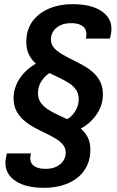

<svg xmlns="http://www.w3.org/2000/svg" viewBox="-20 -718 560 920"><path d="M192 182Q148 182 114 174Q80 166 55.5 150Q31 134 18.5 112Q6 90 6 63Q6 51 8.5 38Q11 25 13 17H128Q127 25 126 30.5Q125 36 125 39Q125 55 132.5 66.5Q140 78 156.5 84.5Q173 91 199 91Q230 91 251.5 80Q273 69 284 51.5Q295 34 295 13Q295 -9 281 -25.5Q267 -42 245 -55Q223 -68 196.5 -80.5Q170 -93 143.5 -107.5Q117 -122 95 -141Q73 -160 59 -186Q45 -212 45 -247Q45 -274 53 -298Q61 -322 75 -343Q89 -364 109 -382Q129 -400 152 -413Q131 -431 118.5 -457Q106 -483 106 -517Q106 -553 117 -581.5Q128 -610 148.5 -631.5Q169 -653 196.5 -668Q224 -683 257.5 -690.5Q291 -698 328 -698Q371 -698 405.5 -690Q440 -682 464.5 -666Q489 -650 501.5 -628.5Q514 -607 514 -580Q514 -568 511.5 -554.5Q509 -541 506 -533H391Q393 -542 393.5 -546.5Q394 -551 394 -555Q394 -570 386.5 -581.5Q379 -593 363 -600Q347 -607 321 -607Q289 -607 267.5 -596Q246 -585 235 -567.5Q224 -550 224 -529Q224 -507 237.5 -490.5Q251 -474 273.5 -460.5Q296 -447 322.5 -434Q349 -421 375.5 -406.5Q402 -392 424.5 -372.5Q447 -353 460 -327Q473 -301 473 -265Q473 -241 466 -217.5Q459 -194 445 -173Q431 -152 412 -134Q393 -116 367 -102Q388 -84 400.5 -59.5Q413 -35 413 -1Q413 35 402 64Q391 93 371 115Q351 137 323 152Q295 167 262 174.5Q229 182 192 182ZM302 -147Q320 -158 332 -173Q344 -188 350.5 -206Q357 -224 357 -244Q357 -269 345 -287Q333 -305 312.5 -318.5Q292 -332 267.5 -343.5Q243 -355 217 -368Q200 -357 187.5 -341.5Q175 -326 168.5 -309Q162 -292 162 -271Q162 -246 174 -228Q186 -210 206.5 -196Q227 -182 251.5 -170.5Q276 -159 302 -147Z"/></svg>

Font: Archivo SemiCondensed SemiBold
Style: Italic
Weight: 600
Width: 4
Italic angle: -10°
Designer: Hector Gatti
Foundry: Omnibus-Type
Version: Version 2.001